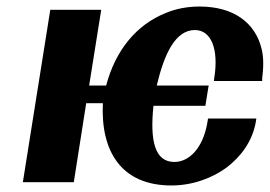

<svg xmlns="http://www.w3.org/2000/svg" viewBox="-20 -558 826 588"><path d="M50 0H206L244 -242H295C288 -95 351 10 505 10C572 10 632 -14 674 -45C715 -76 754 -124 764 -188L765 -195H617L616 -188C603 -104 559 -62 514 -62C453 -62 439 -129 450 -234H609L619 -296H460C483 -393 517 -466 577 -466C625 -466 651 -411 636 -318L635 -310H783V-318C787 -351 788 -381 781 -409C762 -487 697 -538 591 -538C553 -538 518 -531 487 -518C398 -482 334 -405 305 -296H253L290 -528H134Z"/></svg>

Font: Aerodynamic
Style: BdObl
Weight: 500
Designer: Google
Version: Version 2.000980; 2014